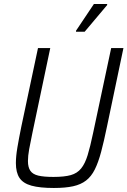

<svg xmlns="http://www.w3.org/2000/svg" viewBox="-20 -927 634 955"><path d="M248 8Q178 8 136.5 -3.5Q95 -15 77 -42Q59 -69 59 -116Q59 -149 66.5 -193.5Q74 -238 86 -297L169 -688H230L141 -265Q131 -218 125 -184.5Q119 -151 119 -126Q119 -95 131 -77.5Q143 -60 170.5 -53.5Q198 -47 246 -47Q300 -47 332 -56Q364 -65 383.5 -89Q403 -113 416 -155.5Q429 -198 443 -265L533 -688H594L512 -297Q497 -224 483 -171.5Q469 -119 451.5 -84Q434 -49 408 -29Q382 -9 343.5 -0.5Q305 8 248 8ZM358 -769V-774L447 -907H513V-902L401 -769Z"/></svg>

Font: Saira SemiCondensed Light
Style: Italic
Weight: 300
Width: 4
Italic angle: -12°
Designer: Hector Gatti with collaboration of the Omnibus-Type team
Foundry: Omnibus-Type
Version: Version 1.101